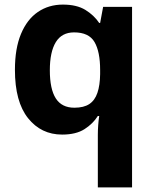

<svg xmlns="http://www.w3.org/2000/svg" viewBox="-20 -576 673 836"><path d="M406 11Q406 -9 407.5 -30Q409 -51 412 -71H406Q385 -37.4 348 -13.7Q311 10 250.6 10Q159.1 10 102.1 -61.5Q45 -133 45 -272.2Q45 -365 71.4 -428.3Q97.8 -491.7 144.9 -523.8Q192 -556 254 -556Q314 -556 351.7 -532.9Q389.4 -509.7 412 -476H416L429 -546H555V240H406ZM303.8 -107Q345 -107 369 -123Q393 -139 404.1 -171.6Q415.3 -204.3 416 -253V-271Q416 -351 391.5 -393Q367 -435 302.4 -435Q249 -435 223 -392.5Q197 -350 197 -270Q197 -188 223 -147.5Q249 -107 303.8 -107Z"/></svg>

Font: Noto Sans Devanagari
Style: Regular
Weight: 400
Designer: Jelle Bosma - Monotype Design Team
Foundry: Monotype Imaging Inc.
Version: Version 2.003